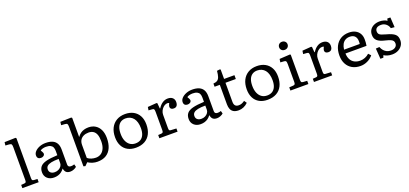

<svg xmlns="http://www.w3.org/2000/svg" viewBox="33 -1858 6307 2964"><g transform="rotate(-20 3186.5 -376.0)"><path d="M61 0V-53L114 -57Q133 -59 139.5 -67.5Q146 -76 146 -104V-643Q146 -678 137.5 -690Q129 -702 99 -704L40 -708L46 -761L227 -766L239 -755V-101Q239 -78 244.5 -68Q250 -58 272 -56L329 -53V0Z M579 14Q512 14 470.5 -24Q429 -62 429 -124Q429 -181 458 -216.5Q487 -252 555.5 -270Q624 -288 742 -293V-364Q742 -399 731 -423.5Q720 -448 693 -461.5Q666 -475 619 -475Q591 -475 564.5 -467.5Q538 -460 526 -448Q536 -433 542 -421.5Q548 -410 551 -402Q554 -394 554 -389Q554 -367 536 -353.5Q518 -340 494 -340Q464 -340 447.5 -355Q431 -370 431 -401Q431 -436 459 -466Q487 -496 533.5 -514.5Q580 -533 634 -533Q701 -533 745.5 -513.5Q790 -494 812.5 -454Q835 -414 835 -353V-105Q835 -83 847.5 -72Q860 -61 884 -61Q899 -61 912 -63.5Q925 -66 939 -71L951 -26Q934 -10 905 2Q876 14 847 14Q802 14 779 -7.5Q756 -29 749 -72Q728 -43 702.5 -24Q677 -5 646 4.5Q615 14 579 14ZM618 -60Q652 -60 680 -74Q708 -88 725 -112Q742 -136 742 -164V-232Q667 -232 620 -222Q573 -212 550.5 -191.5Q528 -171 528 -137Q528 -100 552.5 -80Q577 -60 618 -60Z M1092 14 1062 6V-644Q1062 -679 1054 -690.5Q1046 -702 1015 -704L956 -708L962 -761L1143 -766L1155 -755V-443H1157Q1179 -474 1205.5 -493.5Q1232 -513 1265 -523Q1298 -533 1337 -533Q1403 -533 1451.5 -502.5Q1500 -472 1526 -416Q1552 -360 1552 -281Q1552 -191 1523.5 -124.5Q1495 -58 1437.5 -22Q1380 14 1293 14Q1253 14 1213 2Q1173 -10 1139 -33ZM1291 -53Q1337 -53 1373.5 -76Q1410 -99 1431.5 -146.5Q1453 -194 1453 -267Q1453 -335 1436.5 -376.5Q1420 -418 1388.5 -437.5Q1357 -457 1313 -457Q1266 -457 1230 -440Q1194 -423 1174.5 -390.5Q1155 -358 1155 -310V-98Q1181 -76 1217.5 -64.5Q1254 -53 1291 -53Z M1925 14Q1847 14 1790.5 -17.5Q1734 -49 1704 -107.5Q1674 -166 1674 -246Q1674 -335 1706.5 -399Q1739 -463 1799 -498Q1859 -533 1940 -533Q2019 -533 2076.5 -501.5Q2134 -470 2165.5 -411.5Q2197 -353 2197 -271Q2197 -182 2165 -118Q2133 -54 2072 -20Q2011 14 1925 14ZM1941 -51Q1991 -51 2026 -73Q2061 -95 2079.5 -138Q2098 -181 2098 -244Q2098 -298 2086 -340Q2074 -382 2051 -410Q2028 -438 1996 -452.5Q1964 -467 1924 -467Q1877 -467 1843 -444.5Q1809 -422 1791 -378Q1773 -334 1773 -269Q1773 -200 1794 -151Q1815 -102 1852.5 -76.5Q1890 -51 1941 -51Z M2312 0V-53L2367 -57Q2385 -59 2391 -69Q2397 -79 2397 -105V-401Q2397 -434 2390 -445.5Q2383 -457 2360 -458L2302 -462L2310 -515L2455 -526L2468 -519L2476 -429H2482Q2514 -480 2554.5 -506.5Q2595 -533 2642 -533Q2692 -533 2720 -507.5Q2748 -482 2748 -438Q2748 -413 2741 -394.5Q2734 -376 2719 -366Q2704 -356 2681 -356Q2652 -356 2637 -368.5Q2622 -381 2622 -402Q2622 -409 2624 -417Q2626 -425 2630 -435.5Q2634 -446 2641 -460Q2617 -471 2590.5 -463.5Q2564 -456 2541 -434.5Q2518 -413 2504 -382.5Q2490 -352 2490 -318V-103Q2490 -80 2495 -69Q2500 -58 2519 -57L2611 -52V0Z M2988 14Q2921 14 2879.5 -24Q2838 -62 2838 -124Q2838 -181 2867 -216.5Q2896 -252 2964.5 -270Q3033 -288 3151 -293V-364Q3151 -399 3140 -423.5Q3129 -448 3102 -461.5Q3075 -475 3028 -475Q3000 -475 2973.5 -467.5Q2947 -460 2935 -448Q2945 -433 2951 -421.5Q2957 -410 2960 -402Q2963 -394 2963 -389Q2963 -367 2945 -353.5Q2927 -340 2903 -340Q2873 -340 2856.5 -355Q2840 -370 2840 -401Q2840 -436 2868 -466Q2896 -496 2942.5 -514.5Q2989 -533 3043 -533Q3110 -533 3154.5 -513.5Q3199 -494 3221.5 -454Q3244 -414 3244 -353V-105Q3244 -83 3256.5 -72Q3269 -61 3293 -61Q3308 -61 3321 -63.5Q3334 -66 3348 -71L3360 -26Q3343 -10 3314 2Q3285 14 3256 14Q3211 14 3188 -7.5Q3165 -29 3158 -72Q3137 -43 3111.5 -24Q3086 -5 3055 4.5Q3024 14 2988 14ZM3027 -60Q3061 -60 3089 -74Q3117 -88 3134 -112Q3151 -136 3151 -164V-232Q3076 -232 3029 -222Q2982 -212 2959.5 -191.5Q2937 -171 2937 -137Q2937 -100 2961.5 -80Q2986 -60 3027 -60Z M3613 14Q3562 14 3530.5 -4Q3499 -22 3485 -55.5Q3471 -89 3471 -135V-456H3385V-508Q3427 -511 3451 -527Q3475 -543 3487 -578Q3499 -613 3504 -674L3550 -680L3564 -674V-519H3734V-456H3564V-142Q3564 -100 3583 -79.5Q3602 -59 3640 -59Q3669 -59 3691.5 -68.5Q3714 -78 3738 -95L3767 -53Q3733 -19 3693 -2.5Q3653 14 3613 14Z M4088 14Q4010 14 3953.5 -17.5Q3897 -49 3867 -107.5Q3837 -166 3837 -246Q3837 -335 3869.5 -399Q3902 -463 3962 -498Q4022 -533 4103 -533Q4182 -533 4239.5 -501.5Q4297 -470 4328.5 -411.5Q4360 -353 4360 -271Q4360 -182 4328 -118Q4296 -54 4235 -20Q4174 14 4088 14ZM4104 -51Q4154 -51 4189 -73Q4224 -95 4242.5 -138Q4261 -181 4261 -244Q4261 -298 4249 -340Q4237 -382 4214 -410Q4191 -438 4159 -452.5Q4127 -467 4087 -467Q4040 -467 4006 -444.5Q3972 -422 3954 -378Q3936 -334 3936 -269Q3936 -200 3957 -151Q3978 -102 4015.5 -76.5Q4053 -51 4104 -51Z M4465 0V-53L4532 -57Q4553 -59 4559.5 -69.5Q4566 -80 4566 -108V-398Q4566 -434 4558.5 -445.5Q4551 -457 4527 -458L4467 -462L4475 -516L4646 -526L4659 -519V-104Q4659 -85 4664 -72Q4669 -59 4694 -57L4760 -53V0ZM4598 -620Q4568 -620 4548.5 -638.5Q4529 -657 4529 -686Q4529 -715 4548.5 -734Q4568 -753 4598 -753Q4628 -753 4648 -734.5Q4668 -716 4668 -687Q4668 -658 4648.5 -639Q4629 -620 4598 -620Z M4852 0V-53L4907 -57Q4925 -59 4931 -69Q4937 -79 4937 -105V-401Q4937 -434 4930 -445.5Q4923 -457 4900 -458L4842 -462L4850 -515L4995 -526L5008 -519L5016 -429H5022Q5054 -480 5094.5 -506.5Q5135 -533 5182 -533Q5232 -533 5260 -507.5Q5288 -482 5288 -438Q5288 -413 5281 -394.5Q5274 -376 5259 -366Q5244 -356 5221 -356Q5192 -356 5177 -368.5Q5162 -381 5162 -402Q5162 -409 5164 -417Q5166 -425 5170 -435.5Q5174 -446 5181 -460Q5157 -471 5130.5 -463.5Q5104 -456 5081 -434.5Q5058 -413 5044 -382.5Q5030 -352 5030 -318V-103Q5030 -80 5035 -69Q5040 -58 5059 -57L5151 -52V0Z M5615 14Q5537 14 5480 -18Q5423 -50 5391.5 -109Q5360 -168 5360 -247Q5360 -336 5392 -400Q5424 -464 5481.5 -498.5Q5539 -533 5617 -533Q5677 -533 5721 -510.5Q5765 -488 5789 -447Q5813 -406 5813 -349Q5813 -323 5811.5 -298.5Q5810 -274 5805 -247H5459Q5461 -187 5483.5 -146.5Q5506 -106 5545.5 -85.5Q5585 -65 5638 -65Q5679 -65 5717.5 -80.5Q5756 -96 5786 -124L5823 -85Q5786 -39 5730.5 -12.5Q5675 14 5615 14ZM5459 -310H5716Q5718 -320 5718.5 -330.5Q5719 -341 5719 -353Q5719 -408 5690.5 -438Q5662 -468 5607 -468Q5566 -468 5534.5 -450Q5503 -432 5484 -397Q5465 -362 5459 -310Z M5938 14 5926 -158 5985 -162Q5999 -126 6021 -101Q6043 -76 6072 -63Q6101 -50 6136 -50Q6183 -50 6210.5 -72Q6238 -94 6238 -130Q6238 -154 6227.5 -170.5Q6217 -187 6190 -199.5Q6163 -212 6112 -224Q6064 -235 6031 -249Q5998 -263 5978 -281.5Q5958 -300 5949 -323.5Q5940 -347 5940 -378Q5940 -426 5964 -461Q5988 -496 6029.5 -514.5Q6071 -533 6123 -533Q6155 -533 6189 -523.5Q6223 -514 6242 -499L6250 -533H6301L6311 -370L6251 -375Q6241 -417 6206.5 -446Q6172 -475 6125 -475Q6077 -475 6052.5 -456Q6028 -437 6028 -402Q6028 -376 6039.5 -360Q6051 -344 6078 -333Q6105 -322 6150 -310Q6200 -297 6234 -282Q6268 -267 6288 -249Q6308 -231 6316.5 -207Q6325 -183 6325 -152Q6325 -103 6300 -65.5Q6275 -28 6232 -7Q6189 14 6134 14Q6092 14 6057.5 3.5Q6023 -7 6000 -23L5987 14Z"/></g></svg>

Font: Literata Variable Black
Style: Regular
Weight: 900
Designer: Latin by Veronika Burian and Jose Scaglione. Greek by Irene Vlachou. Cyrillic by Vera Evstafieva.
Foundry: TypeTogether
Version: Version 3.021